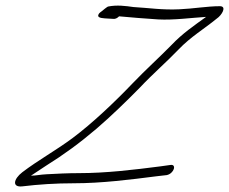

<svg xmlns="http://www.w3.org/2000/svg" viewBox="-20 -651 814 682"><path d="M329 -597C326 -586 349 -586 365 -585L382 -584C389 -583 396 -586 403 -593C445 -589 497 -585 542 -582C597 -579 662 -588 712 -591C668 -559 629 -533 589 -491C548 -449 497 -403 452 -356C387 -288 308 -213 237 -160C179 -117 114 -81 59 -39C28 -15 22 15 59 11C117 4 178 0 242 0C341 0 443 -13 537 -25L572 -29C598 -34 609 -69 585 -65L549 -60C456 -48 357 -36 260 -36C221 -36 181 -34 145 -32C123 -31 108 -27 90 -27C108 -39 125 -50 143 -62C207 -102 262 -142 323 -194C374 -238 427 -289 477 -340C521 -387 573 -432 614 -475C658 -521 705 -548 750 -585C768 -597 787 -629 761 -629C716 -629 666 -620 617 -618C557 -615 508 -623 454 -626C426 -630 396 -634 365 -628C361 -628 344 -613 340 -610C334 -606 330 -602 329 -597Z"/></svg>

Font: Stray Cat
Style: SuObl
Weight: 400
Version: Version 1.0